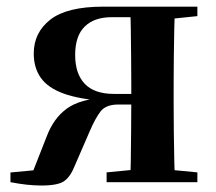

<svg xmlns="http://www.w3.org/2000/svg" viewBox="-20 -556 660 586"><path d="M295 -535.7H582.4V-506.8L472.7 -495.5L442.8 -503.5H320.4Q267.7 -503.5 238.5 -474.9Q209.4 -446.3 209.4 -388.3Q209.4 -330.9 238.8 -300.1Q268.2 -269.4 327.6 -269.4H442.8V-237H341Q303.2 -237 286.8 -215.8Q270.5 -194.5 253.6 -154.9L208 -49.7Q195 -16.8 175.9 -3.3Q156.9 10.2 106.8 10.2Q84.7 10.2 61.6 7.7Q38.6 5.2 11.9 0V-29.6L148.5 -42.4L72.1 -11.2L122.7 -139.9Q143.8 -195.5 184.2 -224.7Q224.6 -253.9 302 -258.1L298.5 -247.9Q221.1 -253.3 173.5 -270.7Q126 -288.1 104.5 -318.6Q83 -349.1 83 -392.7Q83 -456.4 133.5 -496Q184.1 -535.7 295 -535.7ZM377.7 0Q378.7 -25.5 379.2 -67.9Q379.7 -110.4 380.2 -158.9Q380.7 -207.5 380.7 -248.7V-301.2Q380.7 -335.7 380.2 -381Q379.7 -426.4 379.2 -468.7Q378.7 -511 377.7 -535.7H513.8Q512.8 -511 511.9 -468.7Q511 -426.4 510.5 -381Q510 -335.7 510 -301.2V-234.8Q510 -200 510.5 -154.7Q511 -109.4 511.9 -67.4Q512.8 -25.5 513.8 0ZM305.4 0V-29.9L411.6 -40.2H475.2L582.4 -29.9V0Z"/></svg>

Font: Early Summer Mincho VF
Style: Regular
Weight: 250
Designer: GuiWonder
Version: Version 1.002